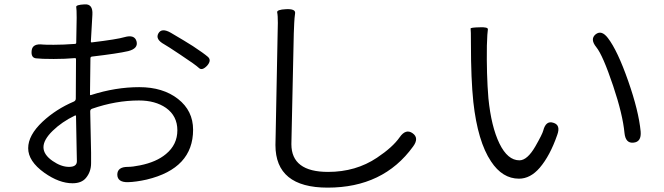

<svg xmlns="http://www.w3.org/2000/svg" viewBox="-20 -811 3040 879"><path d="M312 28Q251 28 183 -20Q109 -73 109 -132.5Q109 -192 175 -254Q236 -311 318 -346Q327 -350 327 -360L328 -540Q328 -545 323 -545L276 -542Q251 -541 226 -541Q168 -541 144.5 -544Q121 -547 125 -580Q129 -613 177 -607Q186 -606 226 -606Q249 -606 272 -607L323 -610Q329 -610 329 -616L331 -729Q331 -769 329 -779Q327 -789 367 -791Q406 -794 403 -744L396 -621Q396 -616 401 -617Q517 -631 550 -641Q596 -654 605 -622Q614 -589 567 -577Q520 -566 401 -552Q394 -551 394 -544L392 -379Q392 -374 397 -376Q509 -412 617.5 -412Q726 -412 795 -358Q864 -304 864 -217Q864 -40 652 11Q603 22 566 23Q518 24 517 -11Q517 -47 565 -47Q587 -47 621 -54Q696 -69 740 -106Q792 -149 792 -214.5Q792 -280 740 -317Q691 -351 616 -351Q510 -351 401 -313Q393 -310 393 -301L397 -112Q397 -88 397 -64Q397 -25 374 3Q354 28 312 28ZM332 -73Q332 -97 331 -121L328 -279Q328 -284 323 -282Q263 -253 221 -212Q179 -171 179 -137Q179 -103 221 -74Q260 -47 296 -47Q332 -47 332 -73ZM928 -510Q905 -486 890.5 -500Q876 -514 805 -561Q745 -601 732 -608Q690 -631 705 -658Q720 -685 762 -661L821 -626Q842 -613 863 -600Q913 -567 931.5 -551Q950 -535 928 -510Z M1480 48Q1241 48 1241 -147Q1241 -171 1242 -195L1251 -658Q1252 -682 1252 -706Q1252 -741 1249 -754Q1246 -767 1290 -769Q1334 -771 1331 -750Q1328 -729 1327 -706Q1326 -682 1325 -658L1315 -199Q1314 -175 1314 -151Q1314 -24 1482 -24Q1609 -24 1706 -89Q1778 -137 1810 -183Q1838 -223 1869 -201Q1900 -179 1871 -140Q1735 48 1480 48Z M2356 7Q2280 7 2228 -72Q2167 -163 2147 -344Q2136 -449 2136 -610Q2136 -675 2134.5 -680Q2133 -685 2174 -686Q2216 -688 2213.5 -676Q2211 -664 2209 -602Q2207 -470 2216 -361Q2229 -231 2266.5 -154Q2304 -77 2358 -77Q2394 -77 2431 -141Q2463 -197 2467 -213Q2479 -260 2513 -249Q2548 -239 2531 -193Q2498 -98 2451 -43Q2408 7 2356 7ZM2880 -158Q2844 -154 2839 -202Q2831 -287 2787 -418Q2740 -558 2710 -595Q2680 -632 2707 -654Q2734 -675 2763 -637Q2807 -580 2856 -440Q2904 -303 2913 -209Q2917 -161 2880 -158Z"/></svg>

Font: Resource Han Rounded JP Normal
Style: Regular
Weight: 350
Designer: Cyano Hao (round all glyphs); Ryoko NISHIZUKA 西塚涼子 (kana, bopomofo & ideographs); Paul D. Hunt (Latin, Greek & Cyrillic)
Foundry: Cyano Hao
Version: 0.990